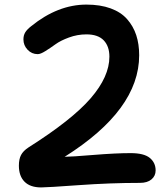

<svg xmlns="http://www.w3.org/2000/svg" viewBox="-20 -780 740 844"><path d="M161.1 43.9Q112.8 43.9 87.9 18.8Q63 -6.3 63 -51.8Q63 -80.6 72.5 -98.6Q82 -116.7 105 -131.8Q296.4 -252.9 378.7 -348.1Q460.9 -443.4 460.9 -530.8Q460.9 -576.7 435.8 -602.8Q410.6 -628.9 359.9 -628.9Q320.3 -628.9 283.2 -615.2Q246.1 -601.6 223.9 -585.4Q201.7 -569.3 179.9 -555.7Q158.2 -542 146 -542Q119.6 -542 101.3 -561.3Q83 -580.6 83 -606.9Q83 -624.5 90.8 -637.5Q98.6 -650.4 117.2 -665Q234.4 -759.8 359.9 -759.8Q420.9 -759.8 466.3 -743.2Q511.7 -726.6 538.8 -695.8Q565.9 -665 578.9 -625.5Q591.8 -585.9 591.8 -537.1Q591.8 -296.9 264.2 -90.8Q292.5 -90.8 390.6 -98.9Q488.8 -106.9 554.2 -106.9Q612.8 -106.9 638.4 -85.9Q664.1 -64.9 664.1 -30.8Q664.1 -6.8 646 8.5Q627.9 23.9 595.2 23.9Q464.8 23.9 325.9 33.9Q187 43.9 161.1 43.9Z"/></svg>

Font: Shantell Sans Irregular
Style: Regular
Weight: 600
Designer: Stephen Nixon, Anya Danilova, Shantell Martin
Foundry: Arrow Type
Version: Version 1.006;[9816181b4]